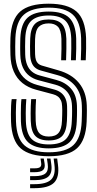

<svg xmlns="http://www.w3.org/2000/svg" viewBox="-20 -829 522 1030"><path d="M241.5 9.2Q140 9.2 91.5 -32.6Q43 -74.5 39.2 -176Q38.8 -192.5 38.6 -215.8Q38.5 -239 39.5 -261.2Q40.5 -283.5 42.8 -297.2H69Q67.2 -286.8 66.2 -267Q65.2 -247.2 65.1 -223.6Q65 -200 65.8 -177Q69 -86.5 111.2 -49.2Q153.5 -12 241.5 -12Q332.8 -12 373.6 -50.4Q414.5 -88.8 418.2 -177Q418.8 -191.8 419.1 -205.5Q419.5 -219.2 419.6 -233.4Q419.8 -247.5 419 -263.2Q416.8 -328 382.5 -368.8Q348.2 -409.5 287.5 -426.2L197.8 -451Q180 -456 167.8 -466.6Q155.5 -477.2 149 -494.8Q142.5 -512.2 141.8 -537.2Q141 -561.2 141.1 -579.9Q141.2 -598.5 142 -622.2Q143.8 -676.5 167.1 -700.5Q190.5 -724.5 241.2 -724.5Q288.5 -724.5 311.1 -701.1Q333.8 -677.8 336 -621.5Q336.8 -600.8 336.1 -568Q335.5 -535.2 334.5 -505.8H308Q309.2 -536.5 309.8 -567.5Q310.2 -598.5 309.5 -620.8Q307.8 -668 290.5 -685.8Q273.2 -703.5 241.2 -703.5Q206.5 -703.5 188.2 -685.4Q170 -667.2 168.2 -619.5Q167.5 -600.2 167.6 -579.9Q167.8 -559.5 168.2 -538.2Q168.8 -519.5 172.9 -507.2Q177 -495 184.9 -487.9Q192.8 -480.8 203.8 -477.5L293 -451.8Q364.2 -431.8 403.5 -384.1Q442.8 -336.5 445.5 -264.2Q446.2 -250.5 446.1 -235.2Q446 -220 445.6 -204.9Q445.2 -189.8 444.8 -176Q440.5 -77 393.5 -33.9Q346.5 9.2 241.5 9.2ZM241.5 -33Q166.5 -33 130.9 -65.9Q95.2 -98.8 92.2 -178Q91.8 -197.5 91.8 -220Q91.8 -242.5 92.5 -263.1Q93.2 -283.8 95 -297.2H121.2Q119.8 -283 119 -263.2Q118.2 -243.5 118.1 -221.6Q118 -199.8 118.8 -178.8Q121.2 -111.5 150.1 -82.9Q179 -54.2 241.5 -54.2Q306.8 -54.2 334.8 -84Q362.8 -113.8 365.2 -179.2Q366 -194 366.4 -207.2Q366.8 -220.5 366.8 -233.6Q366.8 -246.8 366.2 -261Q365.2 -291.5 354.4 -314.2Q343.5 -337 323.9 -352.1Q304.2 -367.2 276.5 -374.8L185.8 -398.8Q158.2 -406.2 136.9 -422.6Q115.5 -439 102.8 -466.6Q90 -494.2 88.8 -535.8Q88.2 -552.8 88.2 -566.8Q88.2 -580.8 88.4 -594.4Q88.5 -608 89 -623.5Q92 -701.5 128.1 -734.2Q164.2 -767 241.2 -767Q317.2 -767 351.5 -733.5Q385.8 -700 388.8 -622.8Q389.5 -602.2 389 -568.2Q388.5 -534.2 387 -505.8H360.8Q362 -535.5 362.5 -568.6Q363 -601.8 362.2 -622Q359.8 -689.8 330.8 -717.8Q301.8 -745.8 241.2 -745.8Q180 -745.8 149 -718.5Q118 -691.2 115.5 -623Q114.5 -598.5 114.6 -578.8Q114.8 -559 115.2 -536.5Q116.2 -504.8 125.2 -482Q134.2 -459.2 151 -445.1Q167.8 -431 191.8 -424.5L282 -400.2Q330.5 -387.5 360.5 -353.9Q390.5 -320.2 392.8 -262.2Q393.2 -248.2 393.2 -235.8Q393.2 -223.2 392.9 -209.6Q392.5 -196 391.8 -178.2Q388.8 -101.2 354.1 -67.1Q319.5 -33 241.5 -33ZM241.5 -75.5Q193 -75.5 170 -99.2Q147 -123 145 -180Q144.5 -199.5 144.4 -220.2Q144.2 -241 145.1 -260.9Q146 -280.8 147.2 -297.2H173.5Q172.5 -280.8 171.6 -262.1Q170.8 -243.5 170.8 -223Q170.8 -202.5 171.5 -180.5Q173.2 -135 189.9 -115.8Q206.5 -96.5 241.5 -96.5Q277.8 -96.5 294.2 -116.2Q310.8 -136 312.5 -181Q313.2 -200 313.6 -213.1Q314 -226.2 314 -237Q314 -247.8 313.2 -259.2Q312.8 -277 307 -289.9Q301.2 -302.8 290.9 -311Q280.5 -319.2 265.2 -323.2L174 -347.5Q130.8 -359 100.5 -383.4Q70.2 -407.8 53.8 -445.5Q37.2 -483.2 36 -534Q35.2 -559.8 35.2 -580.6Q35.2 -601.5 36 -625Q40 -724 87.9 -766.6Q135.8 -809.2 241.2 -809.2Q341.8 -809.2 389.8 -767.8Q437.8 -726.2 441.8 -624.8Q442.5 -604.5 442 -569.1Q441.5 -533.8 440 -505.8H413.5Q415 -533.2 415.5 -567.8Q416 -602.2 415.2 -623.8Q411.8 -712.2 371.1 -750.1Q330.5 -788 241.2 -788Q150.8 -788 108.4 -750.6Q66 -713.2 62.5 -624Q61.5 -599.8 61.6 -578.5Q61.8 -557.2 62.2 -534.8Q63.8 -490.8 77.5 -458.1Q91.2 -425.5 117 -404.4Q142.8 -383.2 180 -373.2L271 -348.8Q292 -343.2 307 -331.8Q322 -320.2 330.4 -302.4Q338.8 -284.5 339.8 -260.2Q340.2 -247.5 340.2 -235.6Q340.2 -223.8 340 -210.5Q339.8 -197.2 339 -180.2Q336.5 -124.2 314.1 -99.9Q291.8 -75.5 241.5 -75.5ZM267.8 21.5H286.8L291 55Q299.5 121.5 270 151Q240.5 180.5 165 180.5H141.5V159H165Q229 159 254.1 134.5Q279.2 110 272 55ZM197.5 21.5H214.8L219 46.5Q223.5 71.8 210.9 83.2Q198.2 94.8 165 94.8H141.5V74H165Q186.8 74 194.9 67.5Q203 61 201 46.5ZM231.8 21.5H250.8L255 50.8Q261.8 96.8 240.6 117.1Q219.5 137.5 165 137.5H141.5V116H165Q207.8 116 224.4 100.8Q241 85.5 236 50.8Z"/></svg>

Font: Big Shoulders Inline Text Thin ExtraBold
Style: Regular
Weight: 800
Version: Version 2.002